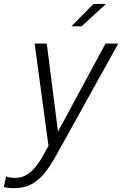

<svg xmlns="http://www.w3.org/2000/svg" viewBox="-87 -758 636 1000"><path d="M-14.5 222Q-32.5 222 -48.2 219.8Q-64 217.5 -67 216L-55.5 160.5Q-50 164 -35.8 166.2Q-21.5 168.5 -8 168.5Q26.5 168.5 53.2 151.5Q80 134.5 100.5 108.5Q121 82.5 136 55L165.5 1.5L93.5 -531H156.5L215 -72.5L462.5 -531H529L205 52.5Q181 96 152.2 134.8Q123.5 173.5 83.5 197.8Q43.5 222 -14.5 222ZM285 -621 399.5 -737.5H465L338 -621Z"/></svg>

Font: Epilogue Light
Style: Italic
Weight: 300
Italic angle: -12°
Designer: Tyler Finck
Foundry: Etcetera Type Co
Version: Version 2.111; ttfautohint (v1.8.3)